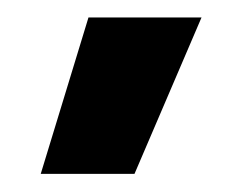

<svg xmlns="http://www.w3.org/2000/svg" viewBox="-20 -749 269 214"><path d="M25.4 -555.2H129.9L204.6 -729.5H78.6Z"/></svg>

Font: Estedad Black
Style: Regular
Weight: 900
Designer: Amin Abedi
Version: Version 7.3